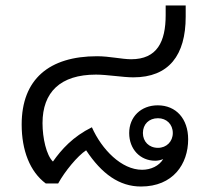

<svg xmlns="http://www.w3.org/2000/svg" viewBox="-20 -669 758 700"><path d="M494 11C611 11 666 -71 666 -161C666 -236 622 -285 555 -285C494 -285 451 -243 451 -184C451 -125 491 -83 546 -83C555 -83 565 -85 575 -89C560 -64 530 -50 498 -50C423 -50 351 -124 315 -205C246 -171 204 -124 173 -80C149 -103 135 -166 135 -220C135 -333 200 -397 330 -397C370 -397 429 -387 466 -387C596 -387 657 -468 657 -608V-649H584V-614C584 -517 553 -453 458 -453C425 -453 379 -464 334 -464C159 -464 59 -380 59 -215C59 -121 89 -43 147 0H192C216 -44 263 -101 294 -121C351 -35 415 11 494 11ZM501 -184C501 -216 523 -238 556 -238C587 -238 610 -216 610 -184C610 -153 587 -130 556 -130C523 -130 501 -153 501 -184Z"/></svg>

Font: TPK Tissa Web Quiz
Style: Regular
Weight: 400
Designer: Jacques Le Bailly, Suppakit Chalermlarp | Katatrad Co.,Ltd.
Foundry: Jacques Le Bailly, Cadson Demak Co.,Ltd.
Version: Version 5.000;Glyphs 3.1.2 (3151)